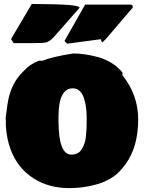

<svg xmlns="http://www.w3.org/2000/svg" viewBox="-20 -966 750 979"><path d="M36.1 -766.6 142.1 -945.8 249 -944.3Q353 -941.9 376.5 -933.6Q385.3 -930.2 385.7 -926.3L259.8 -783.2Q251.5 -774.4 245.6 -768.3Q239.7 -762.2 232.7 -758.1Q225.6 -753.9 221.9 -752Q218.3 -750 209 -748.8Q199.7 -747.6 195.8 -747.3Q191.9 -747.1 177.7 -746.8Q163.6 -746.6 156.2 -746.1H49.8Q48.3 -748 43 -756.3Q37.6 -764.6 36.1 -766.6ZM322.3 -743.2Q321.3 -744.1 319.3 -746.3Q317.4 -748.5 315.4 -750Q313.5 -751.5 311.5 -753.7Q309.6 -755.9 309.1 -757.8L414.1 -942.4H647.5Q657.2 -940.9 657.2 -929.7Q656.2 -928.7 656.2 -926.8Q647 -915.5 595.9 -856Q544.9 -796.4 517.6 -764.6L502 -750Q499.5 -750 498 -753.4Q496.6 -756.8 494.1 -766.1ZM9.8 -353.5 8.8 -364.3Q18.1 -443.8 26.4 -475.1Q45.4 -548.3 94.7 -597.7L106.4 -609.4Q129.9 -636.7 177.7 -656.2H196.3Q244.1 -676.3 353.5 -693.4Q380.9 -693.4 410.9 -689.2Q440.9 -685.1 477.5 -675.5Q514.2 -666 548.1 -645.3Q582 -624.5 604.5 -595.7V-582Q684.6 -481.9 684.6 -357.4Q684.6 -217.3 620.1 -128.9L600.6 -104.5Q578.1 -76.7 544.7 -56.6Q511.2 -36.6 473.6 -26.1Q436 -15.6 401.6 -11.2Q367.2 -6.8 333 -6.8Q282.7 -6.8 237.1 -18.8Q191.4 -30.8 151.6 -56.2Q111.8 -81.5 81.5 -118.7Q51.3 -155.8 32.5 -208.3Q13.7 -260.7 9.8 -324.2ZM278.3 -349.6Q278.3 -177.7 343.8 -177.7Q361.8 -177.7 375.2 -184.6Q388.7 -191.4 397 -205.6Q405.3 -219.7 410.6 -234.4Q416 -249 418.2 -271Q420.4 -293 421.1 -309.6Q421.9 -326.2 421.9 -349.6V-367.2Q421.9 -392.6 418.9 -416Q416 -439.5 408.9 -463.1Q401.9 -486.8 387.2 -501.2Q372.6 -515.6 351.6 -515.6Q278.3 -515.6 278.3 -371.1Z"/></svg>

Font: Bowlby One SC
Style: Regular
Weight: 400
Width: 1
Version: Version 1.2